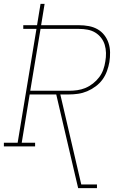

<svg xmlns="http://www.w3.org/2000/svg" viewBox="-38 -755 658 990"><path d="M365 215 348 143 252 -268H115L74 -19H143V0H-18V-19H53L150 -606H82V-625H153L171 -735H192L174 -625H370Q395 -625 419.5 -620.5Q444 -616 464.5 -604.5Q485 -593 499.5 -574.5Q514 -556 521.5 -533.5Q529 -511 529.5 -485.5Q530 -460 526 -435Q522 -412 513.5 -388.5Q505 -365 490.5 -345Q476 -325 455 -309.5Q434 -294 411.5 -284.5Q389 -275 365 -271.5Q341 -268 318 -268H273L381 196H462V215ZM118 -287H318Q339 -287 360.5 -290Q382 -293 402.5 -301.5Q423 -310 441.5 -324.5Q460 -339 473.5 -357Q487 -375 494.5 -396Q502 -417 505 -438Q509 -460 508.5 -482Q508 -504 502 -524Q496 -544 483 -560.5Q470 -577 452.5 -587.5Q435 -598 413.5 -602Q392 -606 370 -606H171Z"/></svg>

Font: Iosevka Etoile Thin
Style: Italic
Weight: 100
Italic angle: -9°
Designer: Belleve Invis
Foundry: Belleve Invis
Version: Version 22.1.2; ttfautohint (v1.8.4)